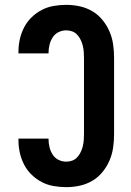

<svg xmlns="http://www.w3.org/2000/svg" viewBox="-20 -763 540 791"><path d="M253 8Q227 8 201 3.5Q175 -1 152 -13Q129 -25 110 -43.5Q91 -62 79 -85.5Q67 -109 61.5 -134.5Q56 -160 56 -186V-192H180V-189Q180 -173 184 -156.5Q188 -140 197 -126Q206 -112 221 -104.5Q236 -97 253 -97Q266 -97 278 -101.5Q290 -106 298.5 -115.5Q307 -125 312.5 -136.5Q318 -148 321 -160Q324 -172 325 -185Q326 -198 326 -210V-525Q326 -537 325 -550Q324 -563 321 -575Q318 -587 312.5 -598.5Q307 -610 298.5 -619.5Q290 -629 278 -633.5Q266 -638 253 -638Q236 -638 221 -630.5Q206 -623 197 -609Q188 -595 184 -578.5Q180 -562 180 -546V-543H56V-549Q56 -575 61.5 -600.5Q67 -626 79 -649.5Q91 -673 110 -691.5Q129 -710 152 -722Q175 -734 201 -738.5Q227 -743 253 -743Q281 -743 308.5 -737Q336 -731 360 -717Q384 -703 402 -681Q420 -659 431 -633.5Q442 -608 446 -580.5Q450 -553 450 -525V-210Q450 -182 446 -154.5Q442 -127 431 -101.5Q420 -76 402 -54Q384 -32 360 -18Q336 -4 308.5 2Q281 8 253 8Z"/></svg>

Font: Iosevka Extrabold
Style: Regular
Weight: 800
Monospace: yes
Designer: Belleve Invis
Foundry: Belleve Invis
Version: Version 32.5.0; ttfautohint (v1.8.4)